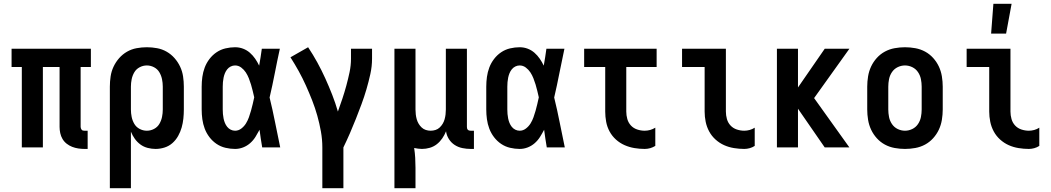

<svg xmlns="http://www.w3.org/2000/svg" viewBox="-20 -777 5540 1012"><path d="M442 8H425Q409 8 392.5 5.5Q376 3 360.5 -3Q345 -9 331.5 -19.5Q318 -30 309.5 -44.5Q301 -59 297.5 -75.5Q294 -92 294 -108V-424H206V0H95V-424H41V-520H459V-424H405V-108Q405 -104 406.5 -100Q408 -96 410.5 -93Q413 -90 417 -89Q421 -88 425 -88H442Z M559 215V-320Q559 -347 563 -374Q567 -401 578.5 -425.5Q590 -450 608 -470.5Q626 -491 649.5 -504.5Q673 -518 700 -523Q727 -528 754 -528Q781 -528 808 -523Q835 -518 858.5 -504.5Q882 -491 900 -470.5Q918 -450 929.5 -425.5Q941 -401 945 -374Q949 -347 949 -320V-200Q949 -176 946.5 -152Q944 -128 937.5 -105Q931 -82 919 -60.5Q907 -39 889 -23Q871 -7 847.5 0.5Q824 8 800 8Q779 8 758 2.5Q737 -3 720 -15.5Q703 -28 690.5 -45.5Q678 -63 670 -83V215ZM754 -88Q774 -88 792 -97.5Q810 -107 820 -124Q830 -141 834 -160.5Q838 -180 838 -200V-320Q838 -340 834 -359.5Q830 -379 820 -396Q810 -413 792 -422.5Q774 -432 754 -432Q734 -432 716 -422.5Q698 -413 688 -396Q678 -379 674 -359.5Q670 -340 670 -320V-200Q670 -180 674 -160.5Q678 -141 688 -124Q698 -107 716 -97.5Q734 -88 754 -88Z M1219 8Q1194 8 1168.5 2Q1143 -4 1121.5 -18.5Q1100 -33 1084 -54Q1068 -75 1059 -99Q1050 -123 1046.5 -148.5Q1043 -174 1043 -200V-320Q1043 -346 1046.5 -371.5Q1050 -397 1059 -421Q1068 -445 1084 -466Q1100 -487 1121.5 -501.5Q1143 -516 1168.5 -522Q1194 -528 1219 -528Q1241 -528 1261 -520.5Q1281 -513 1297 -499Q1313 -485 1325 -467.5Q1337 -450 1346 -431Q1350 -453 1353.5 -475.5Q1357 -498 1360 -520H1455Q1441 -456 1428.5 -391.5Q1416 -327 1401 -263Q1417 -198 1430 -132Q1443 -66 1457 0H1362Q1358 -23 1354.5 -46.5Q1351 -70 1348 -93Q1338 -74 1326.5 -55.5Q1315 -37 1298.5 -22.5Q1282 -8 1261.5 0Q1241 8 1219 8ZM1219 -88Q1237 -88 1252 -99.5Q1267 -111 1276.5 -126.5Q1286 -142 1292 -159Q1298 -176 1303 -193.5Q1308 -211 1312 -228.5Q1316 -246 1320 -264Q1316 -281 1312 -298Q1308 -315 1303 -331.5Q1298 -348 1291.5 -364.5Q1285 -381 1275.5 -395.5Q1266 -410 1251.5 -421Q1237 -432 1219 -432Q1207 -432 1196 -426.5Q1185 -421 1177.5 -411.5Q1170 -402 1165.5 -391Q1161 -380 1158.5 -368Q1156 -356 1155 -344Q1154 -332 1154 -320V-200Q1154 -188 1155 -176Q1156 -164 1158.5 -152Q1161 -140 1165.5 -129Q1170 -118 1177.5 -108.5Q1185 -99 1196 -93.5Q1207 -88 1219 -88Z M1679 215V0Q1679 -42 1671.5 -84Q1664 -126 1652.5 -167Q1641 -208 1625.5 -247.5Q1610 -287 1592.5 -326Q1575 -365 1554.5 -402Q1534 -439 1511 -475L1604 -528Q1630 -489 1652.5 -448Q1675 -407 1694.5 -364Q1714 -321 1731 -277.5Q1748 -234 1761 -189Q1773 -222 1784.5 -256.5Q1796 -291 1805.5 -326Q1815 -361 1822.5 -396.5Q1830 -432 1830 -468V-520H1941V-468Q1941 -427 1932 -386.5Q1923 -346 1911.5 -306.5Q1900 -267 1885.5 -228Q1871 -189 1856 -151Q1841 -113 1824.5 -75Q1808 -37 1790 0V215Z M2059 215V-520H2170V-200Q2170 -187 2171.5 -174Q2173 -161 2176.5 -148.5Q2180 -136 2186.5 -125Q2193 -114 2202.5 -105Q2212 -96 2224.5 -92Q2237 -88 2250 -88Q2263 -88 2275.5 -92Q2288 -96 2297.5 -105Q2307 -114 2313.5 -125Q2320 -136 2323.5 -148.5Q2327 -161 2328.5 -174Q2330 -187 2330 -200V-520H2441V-108Q2441 -104 2442 -100Q2443 -96 2446 -93Q2449 -90 2453 -89Q2457 -88 2461 -88H2478V8H2461Q2439 8 2417 3.5Q2395 -1 2376.5 -13Q2358 -25 2346 -44Q2334 -63 2331 -85Q2323 -65 2311 -47.5Q2299 -30 2282.5 -17Q2266 -4 2245.5 2Q2225 8 2204 8Q2194 8 2183.5 6.5Q2173 5 2163 3Q2167 29 2168.5 55Q2170 81 2170 107V215Z M2719 8Q2694 8 2668.5 2Q2643 -4 2621.5 -18.5Q2600 -33 2584 -54Q2568 -75 2559 -99Q2550 -123 2546.5 -148.5Q2543 -174 2543 -200V-320Q2543 -346 2546.5 -371.5Q2550 -397 2559 -421Q2568 -445 2584 -466Q2600 -487 2621.5 -501.5Q2643 -516 2668.5 -522Q2694 -528 2719 -528Q2741 -528 2761 -520.5Q2781 -513 2797 -499Q2813 -485 2825 -467.5Q2837 -450 2846 -431Q2850 -453 2853.5 -475.5Q2857 -498 2860 -520H2955Q2941 -456 2928.5 -391.5Q2916 -327 2901 -263Q2917 -198 2930 -132Q2943 -66 2957 0H2862Q2858 -23 2854.5 -46.5Q2851 -70 2848 -93Q2838 -74 2826.5 -55.5Q2815 -37 2798.5 -22.5Q2782 -8 2761.5 0Q2741 8 2719 8ZM2719 -88Q2737 -88 2752 -99.5Q2767 -111 2776.5 -126.5Q2786 -142 2792 -159Q2798 -176 2803 -193.5Q2808 -211 2812 -228.5Q2816 -246 2820 -264Q2816 -281 2812 -298Q2808 -315 2803 -331.5Q2798 -348 2791.5 -364.5Q2785 -381 2775.5 -395.5Q2766 -410 2751.5 -421Q2737 -432 2719 -432Q2707 -432 2696 -426.5Q2685 -421 2677.5 -411.5Q2670 -402 2665.5 -391Q2661 -380 2658.5 -368Q2656 -356 2655 -344Q2654 -332 2654 -320V-200Q2654 -188 2655 -176Q2656 -164 2658.5 -152Q2661 -140 2665.5 -129Q2670 -118 2677.5 -108.5Q2685 -99 2696 -93.5Q2707 -88 2719 -88Z M3378 8Q3351 8 3324 3.5Q3297 -1 3272 -12Q3247 -23 3226.5 -41.5Q3206 -60 3193 -84Q3180 -108 3175 -135Q3170 -162 3170 -189V-424H3059V-520H3441V-424H3281V-189Q3281 -169 3286.5 -149.5Q3292 -130 3305.5 -115.5Q3319 -101 3338.5 -94.5Q3358 -88 3378 -88Q3393 -88 3407 -92Q3421 -96 3434 -104V-8Q3421 0 3407 4Q3393 8 3378 8Z M3903 8Q3876 8 3848.5 3.5Q3821 -1 3796.5 -12Q3772 -23 3751.5 -41.5Q3731 -60 3718 -84Q3705 -108 3699.5 -135Q3694 -162 3694 -189V-424H3575V-520H3806V-189Q3806 -169 3811.5 -149.5Q3817 -130 3830.5 -115.5Q3844 -101 3863.5 -94.5Q3883 -88 3903 -88Q3917 -88 3931.5 -92Q3946 -96 3958 -104V-8Q3946 0 3931.5 4Q3917 8 3903 8Z M4457 0H4327L4186 -204V0H4075V-520H4186V-316L4327 -520H4457L4271 -260Z M4750 8Q4723 8 4695.5 3Q4668 -2 4644 -15Q4620 -28 4601.5 -48.5Q4583 -69 4571.5 -93.5Q4560 -118 4555.5 -145.5Q4551 -173 4551 -200V-320Q4551 -347 4555.5 -374.5Q4560 -402 4571.5 -426.5Q4583 -451 4601.5 -471.5Q4620 -492 4644 -505Q4668 -518 4695.5 -523Q4723 -528 4750 -528Q4777 -528 4804.5 -523Q4832 -518 4856 -505Q4880 -492 4898.5 -471.5Q4917 -451 4928.5 -426.5Q4940 -402 4944.5 -374.5Q4949 -347 4949 -320V-200Q4949 -173 4944.5 -145.5Q4940 -118 4928.5 -93.5Q4917 -69 4898.5 -48.5Q4880 -28 4856 -15Q4832 -2 4804.5 3Q4777 8 4750 8ZM4750 -88Q4770 -88 4788.5 -97Q4807 -106 4818.5 -123Q4830 -140 4834 -160Q4838 -180 4838 -200V-320Q4838 -340 4834 -360Q4830 -380 4818.5 -397Q4807 -414 4788.5 -423Q4770 -432 4750 -432Q4730 -432 4711.5 -423Q4693 -414 4681.5 -397Q4670 -380 4666 -360Q4662 -340 4662 -320V-200Q4662 -180 4666 -160Q4670 -140 4681.5 -123Q4693 -106 4711.5 -97Q4730 -88 4750 -88Z M5403 8Q5376 8 5348.5 3.5Q5321 -1 5296.5 -12Q5272 -23 5251.5 -41.5Q5231 -60 5218 -84Q5205 -108 5199.5 -135Q5194 -162 5194 -189V-424H5075V-520H5306V-189Q5306 -169 5311.5 -149.5Q5317 -130 5330.5 -115.5Q5344 -101 5363.5 -94.5Q5383 -88 5403 -88Q5417 -88 5431.5 -92Q5446 -96 5458 -104V-8Q5446 0 5431.5 4Q5417 8 5403 8ZM5204 -600 5216 -757H5312L5283 -600Z"/></svg>

Font: Iosevka Custom
Style: Bold
Weight: 700
Monospace: yes
Designer: Belleve Invis
Foundry: Belleve Invis
Version: Version 30.3.3; ttfautohint (v1.8.3)